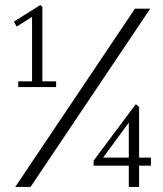

<svg xmlns="http://www.w3.org/2000/svg" viewBox="-20 -734 640 754"><path d="M570 -700 100 0H40L510 -700ZM51.5 -414.5H114L105.9 -406.4V-675.5L112.7 -671.9L45.6 -629.6L34.4 -649L138.3 -714.2L146.4 -707V-406.4L138.3 -414.5H200.4V-392H51.5ZM485.8 -91.4 493.9 -83.3H347.7V-103.5L513.3 -324.9L526.3 -314.1V-107.1L518.2 -115.2H572.7V-83.3H518.2L526.3 -91.4V0H485.8ZM376.9 -115.2H493.9L485.8 -107.1V-260.6L490.8 -259.2L380.1 -108.5Z"/></svg>

Font: Wittgenstein
Style: Regular
Weight: 400
Designer: Jörg Drees
Foundry: Jörg Drees
Version: Version 1.003;Glyphs 3.1.2 (3151)